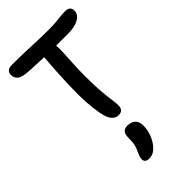

<svg xmlns="http://www.w3.org/2000/svg" viewBox="-313 -802 1245 1245"><g transform="rotate(-45 309.5 -179.0)"><path d="M325 13Q301 13 281 -8Q261 -29 250 -87Q241 -134 237 -198.5Q233 -263 236 -359Q239 -455 250 -595Q218 -596 185.5 -597.5Q153 -599 116 -601Q56 -604 36 -621.5Q16 -639 16 -667Q16 -684 27.5 -696Q39 -708 65 -708Q136 -708 189.5 -706Q243 -704 292.5 -702Q342 -700 400 -700Q441 -700 466 -702.5Q491 -705 511.5 -707.5Q532 -710 558 -710Q581 -710 592 -699Q603 -688 603 -671Q603 -644 583.5 -626.5Q564 -609 533.5 -601Q503 -593 470 -593Q439 -593 411 -593Q383 -593 358 -593Q361 -570 359 -532Q350 -397 350.5 -309.5Q351 -222 356 -169Q361 -116 365.5 -86Q370 -56 370 -36Q370 -9 358.5 2Q347 13 325 13ZM268 352Q229 352 229 320Q229 310 232.5 299Q236 288 246 266Q262 233 264.5 208Q267 183 267 157Q267 130 279 115Q291 100 317 100Q352 100 372 118.5Q392 137 392 173Q392 207 379 246Q366 285 339 316Q322 335 305 343.5Q288 352 268 352Z"/></g></svg>

Font: Shantell Sans Normal
Style: Regular
Weight: 500
Designer: Stephen Nixon, Anya Danilova, Shantell Martin
Foundry: Arrow Type
Version: Version 1.009;[a7da0bfa3]